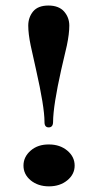

<svg xmlns="http://www.w3.org/2000/svg" viewBox="-20 -657 326 687"><path d="M155.3 -140.1Q194.3 -140.1 220.7 -118.2Q247.1 -96.2 247.1 -64.5Q247.1 -33.2 220.7 -11.7Q194.3 9.8 155.3 9.8Q116.2 9.8 89.8 -11.7Q64 -33.2 64 -64.5Q64 -95.7 89.8 -118.2Q115.7 -140.6 155.3 -140.1ZM98.6 -616.2Q116.2 -637.2 153.3 -637.2Q189.9 -637.2 209 -616.2Q228 -594.7 228 -565.4Q228 -536.1 219.2 -494.1L199.2 -408.2Q170.4 -279.3 169.9 -221.2Q169.9 -201.2 154.3 -201.2Q138.7 -201.2 139.2 -221.2Q139.2 -274.4 108.9 -408.2L89.8 -494.1Q81.1 -536.1 81.1 -565.4Q81.1 -594.7 98.6 -616.2Z"/></svg>

Font: Unna-Bold
Style: Bold
Weight: 700
Designer: Jorge de Buen U.
Foundry: Omnibus-Type
Version: Version 2.006;PS 002.006;hotconv 1.0.70;makeotf.lib2.5.58329